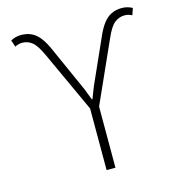

<svg xmlns="http://www.w3.org/2000/svg" viewBox="-107 -808 832 901"><g transform="rotate(-15 309.5 -358.0)"><path d="M300.3 0V-299.3L164.6 -594.2Q141.1 -646 119.9 -662.8Q98.6 -679.7 72.8 -679.7Q61 -679.7 51.5 -676.8Q42 -673.8 36.6 -670.4L25.4 -703.1Q35.2 -709 48.1 -712.6Q61 -716.3 76.2 -716.3Q105 -716.3 127.4 -705.3Q149.9 -694.3 168.2 -669.9Q186.5 -645.5 203.6 -605L298.3 -393.1L319.3 -338.4H322.3L343.3 -393.1L438 -605Q455.1 -645.5 473.4 -669.9Q491.7 -694.3 514.2 -705.3Q536.6 -716.3 565.4 -716.3Q580.1 -716.3 593 -712.6Q606 -709 616.2 -703.1L605 -670.4Q599.1 -673.8 589.8 -676.8Q580.6 -679.7 569.3 -679.7Q543 -679.7 521 -662.8Q499 -646 476.6 -594.2L343.3 -296.9V0Z"/></g></svg>

Font: Roboto Slab ExtraLight
Style: Regular
Weight: 250
Designer: Google
Version: Version 2.000; ttfautohint (v1.8.1.43-b0c9)